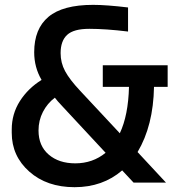

<svg xmlns="http://www.w3.org/2000/svg" viewBox="-20 -759 742 798"><path d="M290 19Q174.8 19 101.8 -45.7Q28.8 -110.4 28.8 -207V-221.2Q28.8 -285.6 62.7 -338.9Q96.7 -392.1 152.8 -426.8Q122.1 -479 122.1 -542Q122.1 -639.2 181.4 -689Q240.7 -738.8 367.2 -738.8Q421.9 -738.8 512.2 -728V-627.9Q419.9 -639.2 351.1 -639.2Q286.1 -639.2 259 -614Q231.9 -588.9 231.9 -538.1Q231.9 -498 250.5 -463.4Q269 -428.7 313 -381.8L478 -205.1Q513.2 -279.8 516.1 -397.9H407.2V-487.8H676.8V-397.9H620.1Q617.2 -236.8 551.8 -127L669.9 0H535.2L487.8 -50.8Q406.7 19 290 19ZM140.1 -216.8Q140.1 -152.8 182.4 -116.5Q224.6 -80.1 293 -80.1Q365.2 -80.1 418.9 -124L242.2 -314Q216.3 -341.3 208 -353Q176.8 -329.6 158.4 -293.9Q140.1 -258.3 140.1 -216.8Z"/></svg>

Font: Sora Medium
Style: Regular
Weight: 500
Designer: Jonathan Barnbrook, Julián Moncada
Foundry: Barnbrook Fonts
Version: Version 2.000